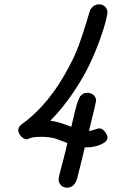

<svg xmlns="http://www.w3.org/2000/svg" viewBox="-20 -639 565 881"><path d="M64 -41Q64 -52.2 70.1 -59.6Q76.2 -66.9 86.7 -74Q97.2 -81.1 120.6 -101.1Q144 -121.1 169.9 -148.9Q228 -211.9 274.4 -292.5Q320.8 -373 341.3 -430.4Q361.8 -487.8 377.4 -539.3Q393.1 -590.8 393.1 -591.8Q408.2 -618.7 434.1 -619.1Q450.2 -619.1 461.7 -608.6Q473.1 -598.1 473.1 -581.1Q473.1 -575.2 466.1 -545.2Q459 -515.1 439.5 -460Q419.9 -404.8 391.8 -345Q363.8 -285.2 315.9 -214.1Q268.1 -143.1 210.9 -85Q252 -80.1 307.1 -57.1Q311 -72.3 315.4 -92Q319.8 -111.8 322.5 -122.8Q325.2 -133.8 329.1 -147.9Q333 -162.1 335.4 -168.9Q337.9 -175.8 341.6 -184.8Q345.2 -193.8 348.6 -198Q352.1 -202.1 357.4 -206.1Q362.8 -210 368.4 -211.4Q374 -212.9 381.8 -212.9Q397.9 -212.9 409.4 -202.9Q420.9 -192.9 420.9 -175.8Q420.9 -170.9 388.2 -38.1Q399.4 -39.1 414.8 -44.4Q430.2 -49.8 436 -49.8Q449.2 -49.8 461.2 -34.9Q473.1 -20 473.1 -7.8Q473.1 11.2 442.1 24.2Q411.1 37.1 379.9 37.1H369.1Q363.3 64.9 335 175.8Q323.7 221.7 288.1 222.2Q271 222.2 260 211.2Q249 200.2 249 183.1Q249 176.3 255.6 150.6Q262.2 125 272.7 85.4Q283.2 45.9 289.1 17.1Q274.9 12.2 255.4 4.6Q235.8 -2.9 228.5 -4.9Q221.2 -6.8 206.1 -9Q190.9 -11.2 168.9 -11.2Q133.8 -11.2 119.9 -5.6Q106 0 104 0Q87.9 0 75.9 -14.4Q64 -28.8 64 -41Z"/></svg>

Font: CMU Typewriter Text
Style: BoldItalic
Weight: 700
Italic angle: -14.04°
Version: Version 0.7.0